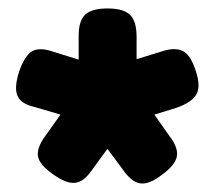

<svg xmlns="http://www.w3.org/2000/svg" viewBox="-20 -705 517 454"><path d="M234 -685Q272 -685 287.5 -670Q303 -655 303 -617V-565L371 -586Q399 -593 415.5 -582.5Q432 -572 443 -537Q455 -501 444.5 -482Q434 -463 397 -450L345 -434L388 -373Q403 -349 397 -330.5Q391 -312 362 -291Q332 -268 311 -271.5Q290 -275 269 -306L234 -353L193 -297Q175 -273 154.5 -272.5Q134 -272 104 -294Q74 -315 70 -334.5Q66 -354 86 -382L123 -434L62 -452Q30 -459 21.5 -478Q13 -497 25 -535Q38 -573 55.5 -583.5Q73 -594 105 -583L166 -564V-620Q166 -656 181.5 -670.5Q197 -685 234 -685Z"/></svg>

Font: Fredoka SemiBold
Style: Regular
Weight: 600
Designer: Ben Nathan
Foundry: Milena B. Brandão, Ben Nathan
Version: Version 2.001